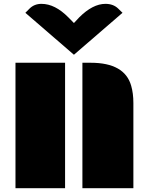

<svg xmlns="http://www.w3.org/2000/svg" viewBox="-20 -997 789 1017"><path d="M416.5 -664.6H460.4Q640.1 -664.6 674.8 -543Q686.5 -502.9 686.5 -451.2V0H416.5ZM62 -664.6H324.7V0H62ZM114.3 -929.2 136.2 -951.2Q161.6 -976.6 199.7 -976.6Q271.5 -976.6 342.3 -904.8L371.6 -875L399.4 -904.8Q471.2 -976.6 538.6 -976.6Q580.6 -976.6 606.4 -951.2L628.9 -929.2L371.6 -707Z"/></svg>

Font: Plaster
Style: Regular
Weight: 400
Designer: Eben Sorkin
Foundry: Eben Sorkin
Version: Version 1.007